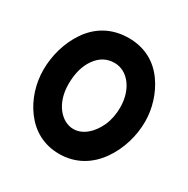

<svg xmlns="http://www.w3.org/2000/svg" viewBox="-142 -682 850 867"><g transform="rotate(30 283.0 -248.5)"><path d="M289.1 -553.7C197.8 -553.7 131.8 -511.7 88.9 -449.2C45.9 -386.7 25.4 -309.1 25.4 -237.3C25.4 -166.5 47.4 -93.8 90.3 -37.1C132.8 20 195.3 57.1 275.9 57.1C363.8 57.1 429.7 14.2 474.1 -48.8C518.6 -111.8 540.5 -190.4 540.5 -262.7C540.5 -328.6 520 -400.4 478.5 -458C437 -515.6 374.5 -553.7 289.1 -553.7ZM289.1 -424.3C357.9 -424.3 411.1 -356 411.1 -262.7C411.1 -227.1 404.8 -194.8 392.1 -166C366.2 -108.4 322.3 -72.3 275.9 -72.3C213.9 -72.3 155.8 -136.7 155.8 -237.3C155.8 -292.5 168 -337.9 192.9 -372.6C217.8 -407.2 249.5 -424.3 289.1 -424.3Z"/></g></svg>

Font: Mikhak
Style: Bold
Weight: 700
Designer: Amin Abedi
Version: Version 3.2